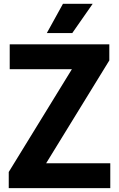

<svg xmlns="http://www.w3.org/2000/svg" viewBox="-20 -968 612 988"><path d="M25 0V-83L350 -612H30V-740H542.5V-657L217.5 -128H547.5V0ZM221 -798 304 -948.5H457L352 -798Z"/></svg>

Font: Encode Sans Semi Condensed
Style: Bold
Weight: 700
Width: 4
Designer: Multiple Designers
Foundry: Impallari Type
Version: Version 3.000; ttfautohint (v1.8.3) -l 8 -r 50 -G 200 -x 14 